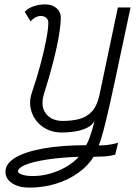

<svg xmlns="http://www.w3.org/2000/svg" viewBox="-20 -652 640 878"><path d="M115 206Q66 206 35.5 186Q5 166 5 133Q5 96 50 69Q95 42 178 27Q261 12 374 12Q383 -3 390.5 -24.5Q398 -46 404 -67Q410 -88 412 -101Q404 -80 378 -67.5Q352 -55 321 -50.5Q290 -46 265 -46Q212 -46 175.5 -72Q139 -98 125 -139Q111 -180 124 -223Q148 -293 165 -357Q182 -421 191.5 -471Q201 -521 201 -549Q201 -562 191.5 -570.5Q182 -579 166 -579Q155 -579 142.5 -572.5Q130 -566 120 -554L93 -598Q107 -614 133 -623Q159 -632 186 -632Q218 -632 238 -615Q258 -598 258 -571Q258 -541 249 -487Q240 -433 222.5 -365.5Q205 -298 181 -222Q164 -166 190 -132.5Q216 -99 267 -99Q307 -99 341.5 -107.5Q376 -116 400.5 -142.5Q425 -169 436 -223L519 -618H577Q546 -475 523 -364.5Q500 -254 482.5 -177Q465 -100 452.5 -52.5Q440 -5 431 13Q452 13 466 11.5Q480 10 493 7.5Q506 5 520 1L507 55Q482 62 455.5 63.5Q429 65 408 65Q382 107 337 139Q292 171 234.5 188.5Q177 206 115 206ZM129 153Q188 153 246 129Q304 105 340 65Q258 68 195.5 77.5Q133 87 98 101Q63 115 62 132Q62 140 81 146.5Q100 153 129 153Z"/></svg>

Font: Victor Mono Thin ExtraLight
Style: Italic
Weight: 250
Italic angle: -12°
Monospace: yes
Version: Version 1.561;gftools[0.9.30]